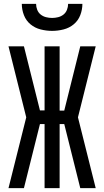

<svg xmlns="http://www.w3.org/2000/svg" viewBox="-20 -975 540 995"><path d="M476 0H396L313 -332H289V0H211V-332H187L104 0H24L116 -367L24 -735H104L187 -403H211V-735H289V-402H313L396 -735H476L384 -367ZM250 -815Q220 -815 190.5 -822.5Q161 -830 138 -849Q115 -868 104 -896.5Q93 -925 93 -955H167Q167 -939 173 -924Q179 -909 191 -899.5Q203 -890 218.5 -886Q234 -882 250 -882Q266 -882 281.5 -886Q297 -890 309 -899.5Q321 -909 327 -924Q333 -939 333 -955H407Q407 -925 396 -896.5Q385 -868 362 -849Q339 -830 309.5 -822.5Q280 -815 250 -815Z"/></svg>

Font: Iosevka Term
Style: Regular
Weight: 400
Monospace: yes
Designer: Belleve Invis
Foundry: Belleve Invis
Version: Version 30.0.1